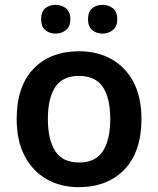

<svg xmlns="http://www.w3.org/2000/svg" viewBox="-20 -764 654 794"><path d="M565 -272Q565 -137 495 -63.5Q425 10 305 10Q231 10 173 -23Q115 -56 82 -119Q49 -182 49 -272Q49 -407 118.5 -479.5Q188 -552 308 -552Q383 -552 441 -519.5Q499 -487 532 -424.5Q565 -362 565 -272ZM178 -272Q178 -186 208.5 -139Q239 -92 307 -92Q375 -92 405.5 -139Q436 -186 436 -272Q436 -358 405.5 -404Q375 -450 306 -450Q239 -450 208.5 -404Q178 -358 178 -272ZM150 -684Q150 -716 167.5 -730Q185 -744 210 -744Q234 -744 252.5 -730Q271 -716 271 -684Q271 -654 252.5 -639.5Q234 -625 210 -625Q185 -625 167.5 -639.5Q150 -654 150 -684ZM344 -684Q344 -716 361.5 -730Q379 -744 404 -744Q428 -744 446.5 -730Q465 -716 465 -684Q465 -654 446.5 -639.5Q428 -625 404 -625Q379 -625 361.5 -639.5Q344 -654 344 -684Z"/></svg>

Font: Noto Sans Gujarati SemiBold
Style: Regular
Weight: 600
Designer: Jelle Bosma - Monotype Design Team, Universal Thirst
Foundry: Monotype Imaging Inc.
Version: Version 2.106; ttfautohint (v1.8.4.7-5d5b)